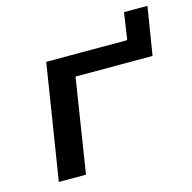

<svg xmlns="http://www.w3.org/2000/svg" viewBox="-93 -699 790 792"><g transform="rotate(-15 302.0 -303.5)"><path d="M63 0 141 -492H487L504 -607H604L571 -402H242L179 0Z"/></g></svg>

Font: Nunito Sans 10pt Expanded SemiBold
Style: Italic
Weight: 600
Width: 7
Italic angle: -9°
Designer: Vernon Adams
Foundry: Vernon Adams
Version: Version 3.101;gftools[0.9.27]